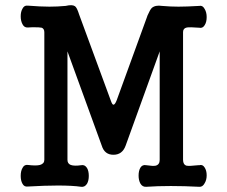

<svg xmlns="http://www.w3.org/2000/svg" viewBox="-20 -717 873 738"><path d="M150.4 -592.8V-102.5Q150.4 -87.9 133.8 -83Q119.1 -79.1 86.9 -83Q73.2 -85 66.4 -71.3Q59.6 -59.6 59.6 -41Q59.6 -22.5 66.4 -10.7Q73.2 2 86.9 0Q153.3 -3.9 202.1 -3.9Q258.8 -3.9 292 1Q305.7 2.9 314.5 -10.7Q321.3 -22.5 321.3 -41Q321.3 -59.6 314.5 -71.3Q305.7 -85 292 -82Q265.6 -78.1 252 -83Q239.3 -87.9 239.3 -102.5V-519.5L371.1 -157.2Q381.8 -122.1 416 -122.1Q450.2 -122.1 462.9 -157.2L593.8 -519.5V-102.5Q593.8 -84 578.1 -80.1Q567.4 -78.1 542 -82Q527.3 -85 519.5 -72.3Q512.7 -60.5 512.7 -42Q512.7 -24.4 519.5 -11.7Q527.3 2 542 1Q585 -2 636.7 -2Q688.5 -2 746.1 1Q758.8 2 766.6 -12.7Q774.4 -25.4 774.4 -43Q774.4 -61.5 766.6 -73.2Q758.8 -85.9 746.1 -82H742.2Q707 -78.1 697.3 -80.1Q683.6 -84 683.6 -102.5V-593.8Q683.6 -608.4 698.2 -611.3Q709 -613.3 746.1 -610.4Q758.8 -607.4 766.6 -620.1Q774.4 -631.8 774.4 -651.4Q774.4 -669.9 766.6 -682.6Q758.8 -697.3 746.1 -694.3Q696.3 -691.4 666 -691.4Q634.8 -691.4 602.5 -694.3Q577.1 -698.2 563.5 -686.5Q556.6 -679.7 546.9 -657.2L544.9 -651.4L428.7 -332Q421.9 -314.5 416 -314.5Q411.1 -314.5 405.3 -332L284.2 -661.1L281.2 -669.9Q274.4 -689.5 267.6 -693.4Q257.8 -700.2 232.4 -694.3Q201.2 -691.4 169.9 -691.4Q136.7 -691.4 86.9 -695.3Q73.2 -697.3 66.4 -683.6Q59.6 -671.9 59.6 -654.3Q59.6 -636.7 66.4 -624Q73.2 -610.4 86.9 -611.3L105.5 -612.3Q133.8 -612.3 140.6 -610.4Q150.4 -606.4 150.4 -592.8Z"/></svg>

Font: Gungsuh
Style: Regular
Weight: 400
Version: Version 2.21